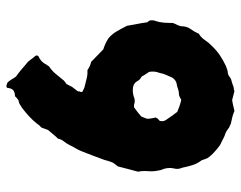

<svg xmlns="http://www.w3.org/2000/svg" viewBox="-94 -612 730 581"><g transform="rotate(-90 270.5 -322.0)"><path d="M499 -231Q499 -228 499 -224Q499 -220 497 -216Q493 -204 492 -191Q491 -178 491 -164Q490 -160 488 -156Q486 -152 484 -148Q483 -145 482 -142Q481 -139 481 -137Q481 -121 472.5 -109.5Q464 -98 459 -86Q459 -84 457 -84Q446 -77 438.5 -65.5Q431 -54 421 -45Q408 -31 393 -21Q378 -11 361 -3Q356 -1 350 1Q344 3 339 3Q333 4 329 7.5Q325 11 320 13Q315 14 309 16Q303 18 298 20Q295 21 292 21Q289 21 285 23L258 16Q250 17 241.5 19Q233 21 225 23Q216 19 206 16.5Q196 14 186 12Q183 10 180 9Q177 8 175 7Q170 3 164.5 -0.5Q159 -4 152 -6Q146 -8 140 -11.5Q134 -15 129 -17Q126 -18 124.5 -19Q123 -20 121 -21Q114 -26 107.5 -31.5Q101 -37 95 -43Q91 -47 86 -53Q81 -59 79 -66Q78 -69 77 -72Q76 -75 75 -77Q65 -90 60.5 -105Q56 -120 53 -135Q47 -148 51 -161Q55 -180 46 -200Q45 -202 45 -203.5Q45 -205 45 -205Q41 -222 42.5 -237.5Q44 -253 41 -269Q45 -284 49 -299Q53 -314 57 -330Q66 -341 68 -344.5Q70 -348 74 -361Q76 -370 79 -377Q91 -410 103 -440Q107 -450 112 -458Q117 -466 121 -475Q126 -485 132.5 -493Q139 -501 141 -511Q148 -518 154 -525.5Q160 -533 167 -541Q169 -545 170.5 -550Q172 -555 174 -560Q176 -563 179.5 -566Q183 -569 185 -573Q196 -587 208 -598Q220 -609 233 -619Q238 -622 244 -626Q247 -628 250.5 -629Q254 -630 258 -631Q260 -633 263.5 -635.5Q267 -638 269 -641Q272 -641 275 -641.5Q278 -642 281 -643Q292 -646 294 -660Q294 -670 305 -666Q307 -665 310 -664Q313 -663 314 -660Q319 -654 322 -648.5Q325 -643 329 -638Q339 -631 348 -623.5Q357 -616 366 -608Q372 -604 376.5 -598.5Q381 -593 385 -587Q392 -580 393 -575Q391 -570 390 -570Q373 -563 365 -546Q363 -544 361.5 -541Q360 -538 358 -537Q346 -529 337 -518Q328 -507 319 -496Q317 -493 314 -491Q311 -489 306 -485Q305 -482 302.5 -478Q300 -474 298 -469Q293 -462 285 -452Q284 -451 284 -448.5Q284 -446 283 -444Q280 -438 285 -436Q288 -435 290.5 -433.5Q293 -432 296 -431Q309 -428 322 -424.5Q335 -421 348 -422Q363 -412 373 -411Q383 -401 392.5 -392Q402 -383 411 -374Q430 -368 445 -358Q457 -348 465.5 -333.5Q474 -319 481 -305Q482 -303 482.5 -302Q483 -301 483 -299Q485 -286 488 -271.5Q491 -257 493 -241Q494 -240 496 -237.5Q498 -235 499 -231ZM343 -235Q340 -239 337.5 -243.5Q335 -248 332 -252Q331 -254 330 -256Q329 -258 327 -259Q319 -263 315 -271Q309 -282 296 -284Q289 -285 282.5 -284.5Q276 -284 269 -282Q257 -276 243 -281H236Q219 -269 208 -259Q201 -244 201 -238.5Q201 -233 205 -215Q203 -213 202.5 -211Q202 -209 200 -208Q199 -207 196.5 -205Q194 -203 194 -199Q193 -192 197 -185Q203 -176 209.5 -167Q216 -158 222 -150Q232 -146 240.5 -143Q249 -140 258 -138Q263 -140 267 -142.5Q271 -145 276 -145Q284 -145 292 -148Q300 -151 307 -152Q316 -153 325 -164Q329 -173 333.5 -183Q338 -193 340 -204Q346 -219 343 -235Z"/></g></svg>

Font: Darumadrop One
Style: Regular
Weight: 400
Version: Version 1.000